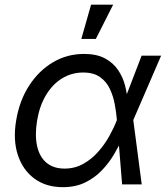

<svg xmlns="http://www.w3.org/2000/svg" viewBox="-20 -775 698 807"><path d="M244.1 11.7Q173.3 11.7 124.5 -24.4Q75.7 -60.5 54.9 -123.8Q34.2 -187 47.9 -268.6Q61.5 -351.6 102.1 -414.6Q142.6 -477.5 202.1 -512.9Q261.7 -548.3 333 -548.3Q386.2 -548.3 420.9 -529.8Q455.6 -511.2 476.1 -481Q496.6 -450.7 505.6 -415.5Q514.6 -380.4 516.6 -347.7H547.9L540 -272L575.7 0H493.2L471.2 -272Q468.8 -301.8 462.4 -336.2Q456.1 -370.6 441.9 -401.1Q427.7 -431.6 400.6 -450.9Q373.5 -470.2 329.6 -470.2Q281.2 -470.2 241 -445.6Q200.7 -420.9 173.3 -375.2Q146 -329.6 135.7 -267.1Q126 -206.1 136 -160.9Q146 -115.7 175.3 -91.1Q204.6 -66.4 251.5 -66.4Q294.4 -66.4 329.8 -86.2Q365.2 -106 392.6 -137Q419.9 -168 439.5 -203.1Q459 -238.3 470.7 -269L575.2 -541H657.2L539.6 -269L522.9 -195.8H495.6Q481 -163.1 459.7 -127Q438.5 -90.8 408.4 -59.3Q378.4 -27.8 338.1 -8.1Q297.9 11.7 244.1 11.7ZM321.8 -611.3 362.8 -755.4H455.6L382.8 -611.3Z"/></svg>

Font: Inter 17pt
Style: Italic
Weight: 400
Italic angle: -9.3988°
Version: Version 4.001;git-66647c0bb